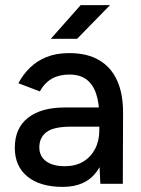

<svg xmlns="http://www.w3.org/2000/svg" viewBox="-20 -720 554 752"><path d="M373 0 369 -87V-261Q369 -316 356.5 -353Q344 -390 318.5 -409Q293 -428 251 -428Q212 -428 183.5 -412Q155 -396 136 -362L52 -394Q70 -428 97 -454.5Q124 -481 162 -496.5Q200 -512 251 -512Q322 -512 369 -484Q416 -456 439.5 -403Q463 -350 462 -272L461 0ZM226 12Q137 12 87.5 -28.5Q38 -69 38 -141Q38 -218 89.5 -258.5Q141 -299 233 -299H372V-224H259Q190 -224 162 -202.5Q134 -181 134 -143Q134 -108 160.5 -88.5Q187 -69 234 -69Q275 -69 305 -86.5Q335 -104 352 -136Q369 -168 369 -209H402Q402 -107 358.5 -47.5Q315 12 226 12ZM179 -568 296 -700H411L282 -568Z"/></svg>

Font: Figtree Light Medium
Style: Regular
Weight: 500
Version: Version 2.001;gftools[0.9.30]